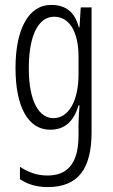

<svg xmlns="http://www.w3.org/2000/svg" viewBox="-20 -517 459 780"><path d="M174 243C298 243 352 168 352 20V-487H308L303 -406H300C285 -465 250 -497 188 -497C94 -497 43 -395 43 -241C43 -83 94 10 184 10C244 10 280 -25 299 -89H303C301 -61 299 -30 299 -14V33C299 146 255 196 173 196C131 196 98 184 61 161V211C94 233 131 243 174 243ZM197 -37C139 -37 97 -104 97 -240C97 -367 133 -449 200 -449C262 -449 299 -388 299 -287V-215C299 -107 259 -37 197 -37Z"/></svg>

Font: Noto Sans Armenian ExtraCondensed Light
Style: Regular
Weight: 300
Width: 2
Designer: Monotype Design Team
Foundry: Monotype Imaging Inc.
Version: Version 2.008